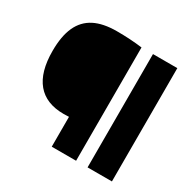

<svg xmlns="http://www.w3.org/2000/svg" viewBox="-164 -918 1091 1086"><g transform="rotate(30 382.0 -375.0)"><path d="M306 -195Q295 -195 289.5 -194.5L271 -194Q156.5 -194 97.8 -264Q39 -334 39 -472Q39 -568.5 67 -629.8Q95 -691 152.2 -720.5Q209.5 -750 299 -750Q388 -750 465 -740V0H306ZM540 0V-740H699V0Z"/></g></svg>

Font: Encode Sans Expanded Black
Style: Regular
Weight: 900
Width: 7
Designer: Multiple Designers
Foundry: Impallari Type
Version: Version 2.000